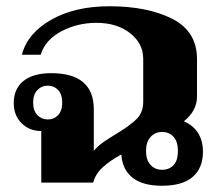

<svg xmlns="http://www.w3.org/2000/svg" viewBox="-20 -584 703 614"><path d="M629 -99Q629 -47 596.5 -18.5Q564 10 498 10Q436 10 403.5 -16Q371 -42 368 -90Q331 -70 308 -48.5Q285 -27 278 0H112V-165Q74 -165 49 -190Q24 -215 24 -254Q24 -300 55 -325Q86 -350 144 -350Q280 -350 280 -234V-102Q293 -117 310 -129Q327 -141 352 -156Q395 -182 416.5 -203Q438 -224 438 -259V-396Q438 -445 396 -478Q354 -511 288 -511Q228 -511 176.5 -484Q125 -457 110 -409H50Q68 -478 144 -521Q220 -564 330 -564Q451 -564 530.5 -524Q610 -484 610 -395V-275Q610 -230 568 -196Q598 -183 613.5 -158.5Q629 -134 629 -99ZM179 -256Q179 -282 166 -296Q153 -310 133 -310Q113 -310 99.5 -296Q86 -282 86 -256Q86 -230 99.5 -216Q113 -202 133 -202Q153 -202 166 -216Q179 -230 179 -256ZM549 -101Q549 -131 535 -146.5Q521 -162 498 -162Q476 -162 461.5 -146Q447 -130 447 -101Q447 -72 461.5 -56.5Q476 -41 498 -41Q521 -41 535 -56Q549 -71 549 -101Z"/></svg>

Font: Trirong ExtraBold
Style: Regular
Weight: 800
Designer: Katatrad Team
Foundry: CadsonDemak
Version: Version 1.001